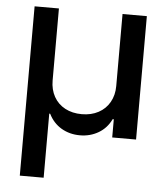

<svg xmlns="http://www.w3.org/2000/svg" viewBox="-52 -577 713 822"><g transform="rotate(5 304.5 -166.0)"><path d="M63.5 -530.3H168V-220.7Q168 -181.6 184.8 -151.4Q201.7 -121.1 232.7 -104.5Q263.7 -87.9 304.7 -87.9Q345.2 -87.9 376.2 -104.5Q407.2 -121.1 424.3 -151.4Q441.4 -181.6 441.4 -220.7V-530.3H545.9V0H443.4V-78.1H438.5Q419.9 -39.1 384.3 -18.1Q348.6 2.9 304.7 2.9Q260.3 2.9 224.9 -17.8Q189.5 -38.6 169.9 -78.1H166V197.3H63.5Z"/></g></svg>

Font: Pretendard JP Medium
Style: Regular
Weight: 500
Designer: Base glyphs from Inter by Rasmus Andersson; Hangeul glyphs from Noto Sans CJK(Source Han Sans) by Jang Soo-young and Kan
Foundry: Kil Hyung-jin
Version: Version 1.309